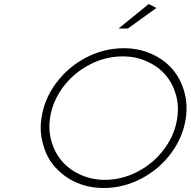

<svg xmlns="http://www.w3.org/2000/svg" viewBox="-20 -942 956 963"><path d="M188 -350.1Q201.7 -445.3 262 -526.1Q322.3 -606.9 412.4 -653.6Q502.4 -700.2 601.1 -700.2Q674.8 -700.2 737.8 -672.6Q800.8 -645 842.3 -598.1Q883.8 -551.3 903.1 -486.3Q922.4 -421.4 912.1 -350.1Q898.4 -254.9 838.6 -174.1Q778.8 -93.3 688.7 -46.1Q598.6 1 500 1Q450.7 1 405.5 -11.5Q360.4 -23.9 324 -46.9Q287.6 -69.8 258.3 -101.8Q229 -133.8 211.9 -172.9Q194.8 -211.9 187.5 -256.8Q180.2 -301.8 188 -350.1ZM231 -350.1Q221.7 -287.1 239 -229.7Q256.3 -172.4 293.2 -130.9Q330.1 -89.4 385.7 -64.7Q441.4 -40 505.9 -40Q591.8 -40 671.1 -81.5Q750.5 -123 803.7 -194.6Q856.9 -266.1 869.1 -350.1Q878.4 -413.1 861.3 -470.5Q844.2 -527.8 807.4 -569.1Q770.5 -610.4 715.1 -634.8Q659.7 -659.2 595.2 -659.2Q509.3 -659.2 429.7 -617.9Q350.1 -576.7 296.6 -505.4Q243.2 -434.1 231 -350.1ZM574.2 -798.8 726.1 -921.9 764.2 -901.9 621.1 -798.8Z"/></svg>

Font: Trueno UltraLight
Style: Italic
Weight: 250
Designer: Julieta Ulanovsky
Foundry: Julieta Ulanovsky
Version: Version 3.001b | FøM Fix